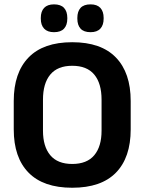

<svg xmlns="http://www.w3.org/2000/svg" viewBox="-20 -846 662 880"><path d="M311 14.5Q178.5 14.5 110.8 -54.8Q43 -124 43 -253V-383Q43 -512.5 110.8 -582.5Q178.5 -652.5 311 -652.5Q443.5 -652.5 511.2 -582.5Q579 -512.5 579 -383V-253Q579 -124 511.5 -54.8Q444 14.5 311 14.5ZM311 -94.5Q378.5 -94.5 412 -134.5Q445.5 -174.5 445.5 -247V-389Q445.5 -464 412 -504.2Q378.5 -544.5 311 -544.5Q244 -544.5 210.5 -504.2Q177 -464 177 -389V-247Q177 -174.5 210.5 -134.5Q244 -94.5 311 -94.5ZM227.5 -698.5Q197.5 -698.5 182.2 -714.8Q167 -731 167 -760.5V-764Q167 -793.5 182.2 -809.8Q197.5 -826 227.5 -826Q258.5 -826 273.5 -809.8Q288.5 -793.5 288.5 -764V-760.5Q288.5 -731 273.5 -714.8Q258.5 -698.5 227.5 -698.5ZM395 -698.5Q364 -698.5 349.2 -714.8Q334.5 -731 334.5 -760.5V-764Q334.5 -793.5 349.2 -809.8Q364 -826 395 -826Q425 -826 440 -809.8Q455 -793.5 455 -764V-760.5Q455 -731 440 -714.8Q425 -698.5 395 -698.5Z"/></svg>

Font: Anek Devanagari SemiBold
Style: Regular
Weight: 600
Designer: Kailash Malviya (Devanagari) & Yesha Goshar (Latin)
Foundry: Ek Type
Version: Version 1.003